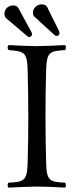

<svg xmlns="http://www.w3.org/2000/svg" viewBox="-20 -857 343 882"><path d="M0.4 -794C0.4 -785 3.4 -778 7.4 -774L106.4 -690C108.4 -688 111.4 -687 114.4 -687C119.4 -687 127.4 -692 127.4 -700C127.4 -703 126.2 -706.4 123.7 -711L64.4 -820C59.4 -828 52.4 -832 41.4 -832C12.4 -832 0.4 -810.2 0.4 -794ZM131.4 -799C131.4 -791 133.4 -784 138.4 -780L226.4 -699.5C230.8 -695.5 234.8 -692 240.4 -692C247.4 -692 253.4 -697 253.4 -704C253.4 -706 252.9 -711.2 251 -715L196.4 -825C191.4 -833 184.4 -837 169.4 -837C153.7 -837 131.4 -822.3 131.4 -799ZM192 -109C190 -191.5 189 -237 189 -320C189 -403 189.5 -452 192 -536C194.5 -619 208.5 -622 278.5 -627C284.5 -633 284.5 -644 278.5 -650C241.5 -648 179 -645 149 -645C119 -645 51.5 -648 19.5 -650C13.5 -644 13.5 -633 19.5 -627C89.5 -621 105 -619 107 -536C109 -453 110 -404 110 -321C110 -238 109 -192 107 -109C105 -26 89.5 -21 19.5 -18C13.5 -12 13.5 -1 19.5 5C58.5 3 119.5 0 149.5 0C179.5 0 237.5 2 278.5 5C284.5 -1 284.5 -12 278.5 -18C208.5 -21 194 -26 192 -109Z"/></svg>

Font: Libertinus Serif Display
Style: Regular
Weight: 400
Designer: Philipp H. Poll
Foundry: Khaled Hosny
Version: Version 6.1